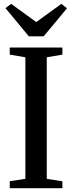

<svg xmlns="http://www.w3.org/2000/svg" viewBox="-20 -994 381 1014"><path d="M114 -49.5V-691.5L31.5 -705.5V-743H309.5V-705.5L227 -691.5V-49.5L309.5 -36.5V0H31.5V-37ZM132.5 -802 9 -951 39 -973.5 171.5 -877.5 304 -973.5 334 -950.5 210.5 -802Z"/></svg>

Font: Merriweather 72pt Medium
Style: Regular
Weight: 500
Version: Version 2.100